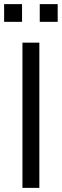

<svg xmlns="http://www.w3.org/2000/svg" viewBox="-22 -912 300 932"><path d="M87 0V-705H169V0ZM171 -806V-892H258V-806ZM-2 -806V-892H85V-806Z"/></svg>

Font: Nunito Sans 12pt ExtraLight 12pt
Style: Regular
Weight: 400
Version: Version 3.101;gftools[0.9.27]